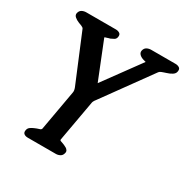

<svg xmlns="http://www.w3.org/2000/svg" viewBox="-154 -794 898 925"><g transform="rotate(30 295.0 -332.0)"><path d="M432 -600 421 -603Q405 -607 395.5 -616Q386 -625 388 -637Q391 -652 402 -658Q413 -664 426 -664H562Q574 -664 583 -658Q592 -652 589 -637Q587 -625 574.5 -617Q562 -609 545 -604Q539 -602 533 -600Q527 -598 522 -596Q512 -592 509 -587L318 -323Q310 -313 307.5 -307Q305 -301 305 -298L265 -74Q263 -67 270 -65Q277 -63 284 -60Q289 -58 294.5 -55.5Q300 -53 305 -50Q310 -47 314 -41Q318 -35 316 -27Q313 -12 302 -6Q291 0 279 0H123Q109 0 101 -6.5Q93 -13 96 -27Q98 -38 107 -44.5Q116 -51 126 -55Q134 -59 138 -60Q146 -63 153 -65Q160 -67 162 -73L202 -298Q204 -309 198 -324L89 -586Q87 -592 76 -596.5Q65 -601 59 -603Q44 -609 34.5 -617.5Q25 -626 27 -637Q30 -652 41 -658Q52 -664 65 -664H230Q242 -664 251 -658Q260 -652 257 -637Q255 -626 246 -621Q237 -616 228 -612Q225 -611 221.5 -610.5Q218 -610 214 -608L201 -604V-601L283 -396Z"/></g></svg>

Font: Jura
Style: Bold Italic
Weight: 700
Designer: Ed Merritt
Foundry: Ten by Twenty
Version: Version 1.007